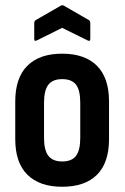

<svg xmlns="http://www.w3.org/2000/svg" viewBox="-20 -706 476 734"><path d="M217.6 8Q131.4 8 84.9 -37.9Q38.3 -83.8 38.3 -174.2V-318Q38.3 -408.5 84.6 -454.6Q130.8 -500.8 217.6 -500.8Q304.3 -500.8 350.6 -454.6Q396.8 -408.5 396.8 -318V-174.2Q396.8 -83.8 350.8 -37.9Q304.8 8 217.6 8ZM217.6 -88.8Q254.5 -88.8 270.7 -110.3Q286.8 -131.8 286.8 -178.7V-313.1Q286.8 -361 270.7 -382.2Q254.5 -403.5 217.6 -403.5Q181.7 -403.5 165 -382.2Q148.3 -361 148.3 -313.1V-178.7Q148.3 -131.8 165 -110.3Q181.7 -88.8 217.6 -88.8ZM122.3 -552.2Q110.9 -545.7 110.9 -557.1V-617Q110.9 -626.5 116.9 -629.4L211.6 -683.8Q218.1 -688.2 225 -683.8L319.3 -629.4Q325.2 -626.5 325.2 -617V-557.1Q325.2 -545.7 313.3 -552.2L217.6 -599.6Z"/></svg>

Font: Sofia Sans Condensed
Style: Regular
Weight: 400
Designer: Botio Nikoltchev, Ani Petrova
Foundry: lettersoup
Version: Version 4.100